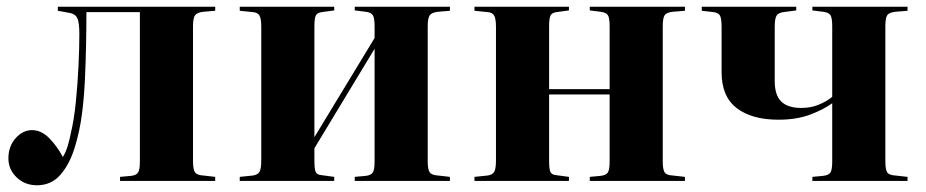

<svg xmlns="http://www.w3.org/2000/svg" viewBox="-20 -538 2754 571"><path d="M90 13Q54 13 29.5 -10.5Q5 -34 5 -67Q5 -103 26.5 -127Q48 -151 75 -151Q103 -151 126.5 -127Q150 -103 167 -71Q176 -86 181.5 -104.5Q187 -123 190 -139Q200 -180 205.5 -234.5Q211 -289 213.5 -343Q216 -397 216 -436Q216 -468 211 -481.5Q206 -495 190 -499L152 -506V-518H620V-506L585 -503Q566 -501 560 -492.5Q554 -484 554 -460V-58Q554 -34 560 -25.5Q566 -17 585 -16L620 -12V0H337V-12L370 -15Q386 -17 391 -25.5Q396 -34 396 -58V-502H237Q237 -458 236 -406Q235 -354 232.5 -300.5Q230 -247 224 -201Q217 -146 201.5 -97Q186 -48 159 -17.5Q132 13 90 13Z M693 0V-12L732 -16Q746 -18 751.5 -26.5Q757 -35 757 -62V-457Q757 -483 751.5 -492Q746 -501 732 -502L693 -506V-518H974V-507L937 -502Q923 -500 919 -491.5Q915 -483 915 -458V-130L1094 -425V-460Q1094 -484 1089 -492.5Q1084 -501 1068 -503L1035 -507V-518H1318V-506L1283 -503Q1264 -501 1258 -492.5Q1252 -484 1252 -460V-58Q1252 -34 1258 -25.5Q1264 -17 1283 -16L1318 -12V0H1035V-12L1068 -15Q1084 -17 1089 -25.5Q1094 -34 1094 -58V-393L915 -97V-60Q915 -35 919 -26.5Q923 -18 937 -17L974 -12V0Z M1391 0V-12L1430 -16Q1444 -18 1449.5 -26.5Q1455 -35 1455 -62V-457Q1455 -483 1449.5 -492Q1444 -501 1430 -502L1391 -506V-518H1672V-507L1635 -502Q1621 -500 1617 -491.5Q1613 -483 1613 -458V-273H1793V-460Q1793 -484 1788 -492.5Q1783 -501 1766 -503L1734 -507V-518H2017V-506L1981 -503Q1962 -501 1956.5 -492.5Q1951 -484 1951 -460V-58Q1951 -34 1956.5 -25.5Q1962 -17 1981 -16L2017 -12V0H1734V-12L1766 -15Q1783 -17 1788 -25.5Q1793 -34 1793 -58V-257H1613V-60Q1613 -35 1617 -26.5Q1621 -18 1635 -17L1672 -12V0Z M2396 0V-12L2428 -15Q2445 -17 2450 -25.5Q2455 -34 2455 -58V-231Q2429 -212 2389 -197Q2349 -182 2295 -182Q2216 -182 2171 -216.5Q2126 -251 2126 -323V-456Q2126 -482 2121.5 -491Q2117 -500 2102 -502L2067 -506V-518H2348V-507L2310 -502Q2295 -500 2289.5 -491.5Q2284 -483 2284 -458V-297Q2284 -255 2303.5 -236Q2323 -217 2363 -217Q2391 -217 2414.5 -226.5Q2438 -236 2455 -250V-460Q2455 -484 2450 -492.5Q2445 -501 2428 -503L2396 -507V-518H2679V-506L2643 -503Q2624 -501 2618.5 -492.5Q2613 -484 2613 -460V-58Q2613 -34 2618.5 -25.5Q2624 -17 2643 -16L2679 -12V0Z"/></svg>

Font: Literata 72pt
Style: Bold
Weight: 700
Designer: Latin by Veronika Burian and Jose Scaglione. Greek by Irene Vlachou. Cyrillic by Vera Evstafieva.
Foundry: TypeTogether
Version: Version 3.002